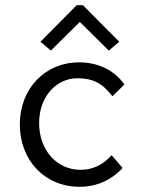

<svg xmlns="http://www.w3.org/2000/svg" viewBox="-20 -705 540 736"><path d="M175 -511 286 -621 397 -511 437 -545 298 -685H274L135 -545ZM285 11C349 11 405 -13 450 -61L408 -110C375 -73 335 -54 289 -54C197 -54 130 -130 130 -233C130 -338 199 -405 276 -405C335 -405 372 -387 411 -336L457 -381C420 -434 358 -466 284 -466C152 -466 56 -365 56 -228C56 -90 152 11 285 11Z"/></svg>

Font: Inconsolata Thin
Style: Regular
Weight: 100
Monospace: yes
Designer: Raph Levien, Cyreal, Brenton Simpson
Foundry: Raph Levien, Cyreal, Google
Version: Version 3.100